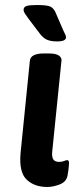

<svg xmlns="http://www.w3.org/2000/svg" viewBox="-20 -738 318 765"><path d="M168 7Q117 7 86 -22.5Q55 -52 62 -129L99 -496Q102 -525 155 -525H175Q202 -525 214 -517Q226 -509 225 -497L188 -133Q186 -111 193 -102Q200 -93 215 -93Q227 -93 235.5 -96.5Q244 -100 247 -100Q255 -100 255 -89Q255 -86 254 -73.5Q253 -61 249 -38Q244 -13 217.5 -3Q191 7 168 7ZM207 -573Q185 -573 170 -578.5Q155 -584 141 -601L94 -663Q85 -675 79.5 -683.5Q74 -692 74 -699Q74 -710 85.5 -714Q97 -718 127 -718Q168 -718 181 -711.5Q194 -705 201 -689L233 -615Q238 -605 240.5 -599.5Q243 -594 243 -589Q243 -582 235 -577.5Q227 -573 207 -573Z"/></svg>

Font: Asap Semi Expanded Semi Expanded SemiBold
Style: Italic
Weight: 600
Width: 6
Italic angle: -6°
Designer: Pablo Cosgaya
Foundry: Omnibus-Type
Version: Version 3.001; ttfautohint (v1.8.4.7-5d5b)